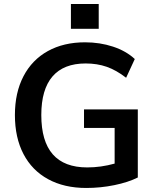

<svg xmlns="http://www.w3.org/2000/svg" viewBox="-20 -924 773 953"><path d="M664 -381V-43Q616 -19 547.5 -5Q479 9 408 9Q299 9 219 -34.5Q139 -78 96.5 -159.5Q54 -241 54 -353Q54 -464 96.5 -545.5Q139 -627 217.5 -670.5Q296 -714 402 -714Q476 -714 541 -692.5Q606 -671 649 -631L606 -538Q557 -576 509.5 -592.5Q462 -609 405 -609Q296 -609 240.5 -544.5Q185 -480 185 -353Q185 -93 413 -93Q481 -93 549 -112V-289H397V-381ZM332 -904H470V-781H332Z"/></svg>

Font: wassup Sans
Style: Bold
Weight: 700
Version: Version 2.001